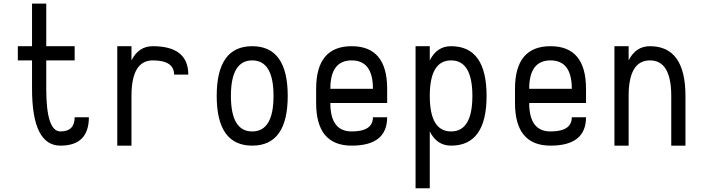

<svg xmlns="http://www.w3.org/2000/svg" viewBox="-20 -801 3868 1056"><path d="M78.1 -468.8V-546.9H156.2V-781.2H234.4V-546.9H390.6V-468.8H234.4V-312.5Q234.4 -78.1 312.5 -78.1Q390.6 -78.1 390.6 -156.2H468.8Q468.8 0 312.5 0Q156.2 0 156.2 -312.5V-468.8Z M625 0V-546.9H703.1V-468.8Q742.2 -546.9 820.3 -546.9Q1015.6 -546.9 1015.6 -390.6H937.5Q937.5 -468.8 820.3 -468.8Q703.1 -468.8 703.1 -273.4V0Z M1171.9 -273.4Q1171.9 -546.9 1367.2 -546.9Q1562.5 -546.9 1562.5 -273.4Q1562.5 0 1367.2 0Q1171.9 0 1171.9 -273.4ZM1250 -273.4Q1250 -78.1 1367.2 -78.1Q1484.4 -78.1 1484.4 -273.4Q1484.4 -468.8 1367.2 -468.8Q1250 -468.8 1250 -273.4Z M1718.8 -234.4V-312.5Q1718.8 -546.9 1914.1 -546.9Q2109.4 -546.9 2109.4 -312.5V-234.4H1796.9Q1796.9 -78.1 1914.1 -78.1Q2031.2 -78.1 2031.2 -156.2H2109.4Q2109.4 0 1914.1 0Q1718.8 0 1718.8 -234.4ZM1796.9 -312.5H2031.2Q2031.2 -468.8 1914.1 -468.8Q1796.9 -468.8 1796.9 -312.5Z M2265.6 234.4V-546.9H2343.8V-468.8Q2382.8 -546.9 2460.9 -546.9Q2656.2 -546.9 2656.2 -273.4Q2656.2 0 2460.9 0Q2382.8 0 2343.8 -78.1V234.4ZM2343.8 -273.4Q2343.8 -78.1 2460.9 -78.1Q2578.1 -78.1 2578.1 -273.4Q2578.1 -468.8 2460.9 -468.8Q2343.8 -468.8 2343.8 -273.4Z M2812.5 -234.4V-312.5Q2812.5 -546.9 3007.8 -546.9Q3203.1 -546.9 3203.1 -312.5V-234.4H2890.6Q2890.6 -78.1 3007.8 -78.1Q3125 -78.1 3125 -156.2H3203.1Q3203.1 0 3007.8 0Q2812.5 0 2812.5 -234.4ZM2890.6 -312.5H3125Q3125 -468.8 3007.8 -468.8Q2890.6 -468.8 2890.6 -312.5Z M3359.4 0V-546.9H3437.5V-468.8Q3476.6 -546.9 3554.7 -546.9Q3750 -546.9 3750 -273.4V0H3671.9V-273.4Q3671.9 -468.8 3554.7 -468.8Q3437.5 -468.8 3437.5 -273.4V0Z"/></svg>

Font: Luculent
Style: Regular
Weight: 400
Monospace: yes
Designer: Andrew Kensler
Version: Version 1.0.0-845fa02f9341